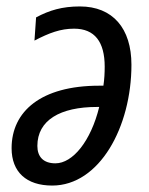

<svg xmlns="http://www.w3.org/2000/svg" viewBox="-20 -566 464 596"><path d="M142 10C289 10 388 -172 388 -365C388 -478 330 -546 228 -546C173 -546 133 -534 92 -512L87 -440C133 -464 168 -477 210 -477C274 -477 305 -436 305 -359C305 -340 304 -320 301 -300H288C107 -300 16 -220 16 -106C16 -32 62 10 142 10ZM152 -59C114 -59 96 -80 96 -113C96 -193 167 -234 281 -234H288C262 -128 206 -59 152 -59Z"/></svg>

Font: Noto Sans Display SemiCondensed
Style: Italic
Weight: 400
Width: 4
Italic angle: -12°
Designer: Monotype Design Team
Foundry: Monotype Imaging Inc.
Version: Version 1.900